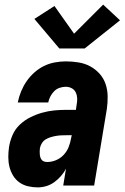

<svg xmlns="http://www.w3.org/2000/svg" viewBox="-20 -804 540 832"><path d="M143 8Q122 8 101 3Q80 -2 63.5 -14Q47 -26 36.5 -43.5Q26 -61 21 -81Q16 -101 16 -123Q16 -145 19 -166Q23 -192 34 -218Q45 -244 65.5 -263.5Q86 -283 111 -295.5Q136 -308 162.5 -315.5Q189 -323 215 -325.5Q241 -328 267 -328H309L312 -350Q315 -364 314.5 -377.5Q314 -391 308.5 -403Q303 -415 291 -421.5Q279 -428 265 -428Q252 -428 238.5 -423.5Q225 -419 215 -409Q205 -399 198.5 -386.5Q192 -374 189 -360H57Q62 -385 71.5 -408Q81 -431 95 -451.5Q109 -472 128.5 -489.5Q148 -507 170.5 -518Q193 -529 217.5 -533.5Q242 -538 265 -538Q293 -538 320.5 -533.5Q348 -529 371 -516.5Q394 -504 411.5 -484.5Q429 -465 437.5 -440Q446 -415 446.5 -387Q447 -359 443 -332L388 0H254L266 -73Q257 -56 244 -41Q231 -26 215 -14.5Q199 -3 180.5 2.5Q162 8 144 8Q144 8 144 8Q144 8 143 8ZM185 -102Q204 -102 223 -110Q242 -118 256 -133Q270 -148 277.5 -167Q285 -186 288 -205L291 -218H267Q256 -218 245 -217.5Q234 -217 222.5 -215Q211 -213 199.5 -209.5Q188 -206 178 -200Q168 -194 161.5 -183.5Q155 -173 153 -162Q152 -155 152 -148Q152 -141 152.5 -134.5Q153 -128 155 -122Q157 -116 161 -111Q165 -106 171.5 -104Q178 -102 185 -102ZM237 -594 129 -722 216 -778 301 -658 427 -784 500 -716 347 -594Z"/></svg>

Font: Iosevka Curly Heavy Oblique
Style: Regular
Weight: 900
Italic angle: -9°
Monospace: yes
Designer: Belleve Invis
Foundry: Belleve Invis
Version: Version 11.1.0; ttfautohint (v1.8.3)